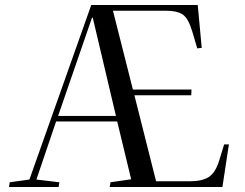

<svg xmlns="http://www.w3.org/2000/svg" viewBox="-20 -750 981 770"><path d="M16 0 19 -19 98 -30 346 -730H773L789 -558L771 -556L751 -624Q735 -677 712.5 -692Q690 -707 646 -707H433L513 -391H748L747 -368H519L606 -23H742Q790 -23 817 -40Q844 -57 859 -106L879 -171H898L872 0H420L423 -19L506 -31L450 -263H205L126 -30L218 -19L215 0ZM213 -285H445L352 -679H349Z"/></svg>

Font: Literata 72pt
Style: Italic
Weight: 400
Italic angle: -2°
Designer: Latin by Veronika Burian and Jose Scaglione. Greek by Irene Vlachou. Cyrillic by Vera Evstafieva
Foundry: TypeTogether
Version: Version 3.002